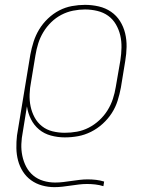

<svg xmlns="http://www.w3.org/2000/svg" viewBox="-20 -558 640 791"><path d="M204 213Q178 213 153 206Q128 199 108 184.5Q88 170 74.5 149Q61 128 54.5 103.5Q48 79 47.5 52.5Q47 26 50 0L105 -333Q110 -360 118.5 -386.5Q127 -413 141.5 -437Q156 -461 177.5 -481.5Q199 -502 224 -515Q249 -528 276.5 -533Q304 -538 330 -538Q359 -538 387 -531.5Q415 -525 437.5 -509.5Q460 -494 474.5 -471Q489 -448 495.5 -421Q502 -394 501.5 -365Q501 -336 496 -307L478 -197Q473 -170 464.5 -143Q456 -116 440.5 -92Q425 -68 403 -48Q381 -28 355 -15Q329 -2 302 3Q275 8 247 8Q218 8 190 0.5Q162 -7 141 -24.5Q120 -42 107.5 -67Q95 -92 91 -120L74 -15Q69 10 68 35Q67 60 72 84Q77 108 88 129Q99 150 117 165Q135 180 158.5 187Q182 194 207 194Q224 194 240.5 192Q257 190 274 187.5Q291 185 308 183Q325 181 341 181Q359 181 376 183Q393 185 409 190L406 209Q390 204 373 202Q356 200 339 200Q322 200 305.5 202Q289 204 272 206.5Q255 209 238 211Q221 213 204 213ZM247 -11Q272 -11 297 -15.5Q322 -20 345.5 -32Q369 -44 389 -62.5Q409 -81 423 -103.5Q437 -126 445 -150.5Q453 -175 457 -200L476 -310Q480 -336 480.5 -362Q481 -388 475.5 -412Q470 -436 457.5 -457.5Q445 -479 425.5 -493Q406 -507 381 -513Q356 -519 330 -519Q306 -519 281 -514Q256 -509 233 -497Q210 -485 191 -466.5Q172 -448 158.5 -425.5Q145 -403 137.5 -379Q130 -355 126 -330L108 -221Q103 -196 102 -170Q101 -144 106 -120Q111 -96 122.5 -74.5Q134 -53 153 -38Q172 -23 196.5 -17Q221 -11 247 -11Z"/></svg>

Font: Iosevka Curly Slab ThExObl
Style: Regular
Weight: 100
Width: 7
Italic angle: -9°
Monospace: yes
Designer: Belleve Invis
Foundry: Belleve Invis
Version: Version 11.1.0; ttfautohint (v1.8.3)